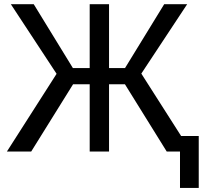

<svg xmlns="http://www.w3.org/2000/svg" viewBox="-20 -731 994 926"><path d="M412.6 0V-324.7H332.5L130.4 0H13.2L252.9 -375L32.2 -710.9H142.6L331.5 -402.8H412.6V-710.9H505.9V-402.8H583L772 -710.9H882.8L661.6 -376L901.4 0H784.2L582.5 -324.7H505.9V0ZM938.5 -75.2V175.3H848.1V-75.2Z"/></svg>

Font: Roboto21382017
Style: Regular
Weight: 400
Designer: Christian Robertson
Foundry: Google
Version: Version 2.138; 2017